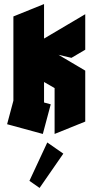

<svg xmlns="http://www.w3.org/2000/svg" viewBox="-20 -660 455 946"><path d="M191 0 15 -48 46 -164V-579L197 -640V-470L400 -590V-415L332 -375L268 -390L400 -312V-61L249 0V-226L197 -256V-155L230 -146ZM175 266 125 231 213 42 292 97Z"/></svg>

Font: Blaka Ink
Style: Regular
Weight: 400
Designer: Mohamed Gaber
Foundry: Kief Type Foundry
Version: Version 1.003; ttfautohint (v1.8.4.7-5d5b)